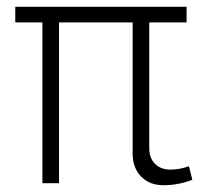

<svg xmlns="http://www.w3.org/2000/svg" viewBox="-20 -540 611 566"><path d="M154 -474V0H105V-474H25V-520H530V-474H420V-103Q420 -74 437 -57Q454 -40 483 -40Q509 -40 537 -50L547 -10Q506 6 462 6Q421 6 396 -19.5Q371 -45 371 -88V-474Z"/></svg>

Font: Raleway-v4020 Light
Style: Regular
Weight: 300
Designer: Matt McInerney, Pablo Impallari, Rodrigo Fuenzalida
Foundry: Matt McInerney, Pablo Impallari, Rodrigo Fuenzalida
Version: Version 4.020;PS 004.020;hotconv 1.0.88;makeotf.lib2.5.64775